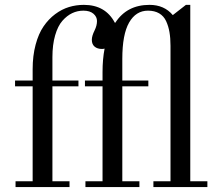

<svg xmlns="http://www.w3.org/2000/svg" viewBox="-20 -758 894 778"><path d="M41 -408.2V-431.6H112.3V-477.5Q112.3 -532.2 124.3 -576.9Q136.2 -621.6 156.5 -651.1Q176.8 -680.7 203.6 -700.7Q230.5 -720.7 259.5 -729.5Q288.6 -738.3 319.8 -738.3Q407.2 -738.3 445.3 -666H447.3Q494.1 -738.3 585.9 -738.3Q645.5 -738.3 680.2 -696.8L733.4 -738.3H751V-23.4H820.3V0H601.6V-23.4H670.9V-572.3Q670.9 -603.5 666.7 -627.7Q662.6 -651.9 653.1 -672.4Q643.6 -692.9 625 -703.9Q606.4 -714.8 579.6 -714.8Q530.8 -714.8 503.2 -666.7Q475.6 -618.7 475.6 -519.5V-431.6H581.1V-408.2H475.6V-23.4H544.9V0H326.2V-23.4H395.5V-408.2H324.2V-431.6H395.5V-465.8Q395.5 -518.1 403.8 -561Q398.4 -559.6 393.6 -559.6Q374.5 -559.6 363.3 -569.1Q352.1 -578.6 352.1 -596.7Q352.1 -612.3 363.3 -634.8Q373 -654.3 373 -672.9Q373 -689.9 358.6 -702.4Q344.2 -714.8 317.9 -714.8Q293.9 -714.8 272.7 -704.8Q251.5 -694.8 232.9 -673.8Q214.4 -652.8 203.4 -614.7Q192.4 -576.7 192.4 -526.4V-431.6H297.9V-408.2H192.4V-23.4H261.7V0H43V-23.4H112.3V-408.2Z"/></svg>

Font: Theano Didot
Style: Regular
Weight: 400
Designer: Alexey Kryukov
Version: Version 2.0